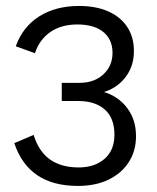

<svg xmlns="http://www.w3.org/2000/svg" viewBox="-20 -614 528 645"><path d="M242 10.6Q158 10.6 104.9 -25.6Q51.8 -61.8 28 -133.1L93 -160.8Q110.1 -104.9 148 -78.2Q185.9 -51.5 244.5 -51.5Q297.8 -51.5 331.1 -80.3Q364.4 -109 364.4 -161.2Q364.4 -218.1 331.7 -246.3Q299 -274.6 244.4 -274.6H187.5V-335.7H246.8Q297 -335.7 327.5 -364.4Q358 -393 358 -436.4Q358 -481.1 327.2 -506.5Q296.3 -531.8 239.7 -531.8Q186.3 -531.8 149.5 -506.7Q112.8 -481.5 97.3 -435.2L33 -458.6Q56.7 -524.4 112.1 -559.2Q167.4 -594 245.8 -594Q302.1 -594 343.3 -575.9Q384.6 -557.8 407.2 -523.7Q429.9 -489.7 429.9 -442.5Q429.9 -402.1 411.8 -370.3Q393.7 -338.6 362.5 -319.7Q331.3 -300.9 291.5 -297.9V-311Q332.5 -308.9 365.4 -289Q398.3 -269.1 417.6 -235.2Q436.9 -201.4 436.9 -156.3Q436.9 -106.7 412.3 -68.9Q387.8 -31.2 344.2 -10.3Q300.7 10.6 242 10.6Z"/></svg>

Font: Rokkitt SemiBold
Style: Regular
Weight: 600
Designer: Vernon Adams
Foundry: Vernon Adams
Version: Version 3.103